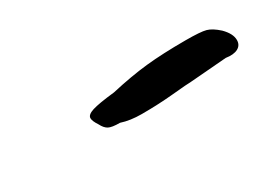

<svg xmlns="http://www.w3.org/2000/svg" viewBox="-19 -353 395 288"><g transform="rotate(-30 178.5 -209.5)"><path d="M143 -183Q129 -183 123.5 -186Q118 -189 114 -197Q108 -206 108 -211Q108 -217 119 -220.5Q130 -224 158 -227Q193 -235 221.5 -238Q250 -241 290 -241Q316 -241 325 -238.5Q334 -236 345 -226Q357 -214 357 -203Q357 -194 349.5 -190Q342 -186 329 -188L266 -183Q260 -183 233.5 -180.5Q207 -178 178 -178Q158 -178 143 -183Z"/></g></svg>

Font: Caveat
Style: Regular
Weight: 400
Designer: Pablo Impallari
Foundry: Pablo Impallari
Version: Version 1.500; ttfautohint (v1.6)